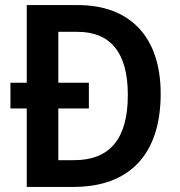

<svg xmlns="http://www.w3.org/2000/svg" viewBox="-20 -734 705 754"><path d="M286 -714H85V-409H21V-308H85V0H269C486 0 611 -125 611 -366C611 -593 487 -714 286 -714ZM284 -609C411 -609 482 -531 482 -361C482 -191 413 -105 271 -105H209V-308H329V-409H209V-609Z"/></svg>

Font: Noto Sans Arabic SemCond SemBd
Style: Regular
Weight: 600
Width: 4
Designer: Monotype Design Team, Nadine Chahine, Nizar Qandah and Khaled Hosny
Foundry: Monotype Imaging Inc.
Version: Version 2.012